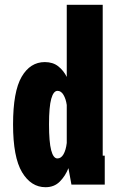

<svg xmlns="http://www.w3.org/2000/svg" viewBox="-20 -770 490 801"><path d="M170 11Q109.5 11 72 -51.5Q34.5 -114 34.5 -251Q34.5 -388 70.2 -449.5Q106 -511 167 -511Q201 -511 223.2 -493.2Q245.5 -475.5 258.5 -449V-750H408.5V-120.5H417V0H278L265.5 -68.5Q252.5 -35.5 229.2 -12.2Q206 11 170 11ZM184.5 -251Q184.5 -177.5 193.5 -143.2Q202.5 -109 219.5 -109Q235 -109 245 -126.5Q255 -144 258.5 -173.5V-332Q255 -357 245 -374Q235 -391 220 -391Q203 -391 193.8 -357.8Q184.5 -324.5 184.5 -251Z"/></svg>

Font: Trispace Condensed
Style: Bold
Weight: 700
Width: 3
Designer: Tyler Finck
Foundry: Etcetera Type Company
Version: Version 1.210; ttfautohint (v1.8.3)